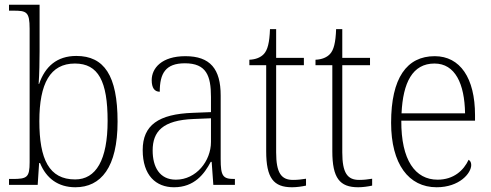

<svg xmlns="http://www.w3.org/2000/svg" viewBox="-20 -780 2073 810"><path d="M298 10C406 10 476 -74 476 -267C476 -462 419 -544 302 -544C220 -544 170 -499 145 -426H143C146 -466 147 -527 147 -564V-760H18V-735H37C92 -735 105 -730 105 -659V-96C105 -31 94 -25 32 -25H18V0H139L145 -92H149C175 -28 225 10 298 10ZM297 -23C187 -23 146 -108 146 -269C146 -428 192 -512 296 -512C395 -512 434 -437 434 -270C434 -105 385 -23 297 -23Z M714 10C800 10 842 -46 869 -97H873L880 0H971V-25H967C920 -25 911 -38 911 -109V-377C911 -489 867 -543 762 -543C663 -543 620 -493 620 -442C620 -409 632 -393 654 -393C654 -470 678 -513 760 -513C851 -513 870 -460 870 -371V-307L794 -304C649 -299 582 -252 582 -147C582 -40 638 10 714 10ZM722 -22C653 -22 624 -76 624 -145C624 -225 666 -273 797 -278L870 -281V-181C870 -101 808 -22 722 -22Z M1212 10C1231 10 1253 7 1271 3V-26C1251 -23 1237 -21 1216 -21C1167 -21 1145 -50 1145 -137V-505H1262V-536H1145V-657H1119C1117 -600 1109 -569 1093 -552C1080 -538 1059 -529 1032 -528V-505H1103V-142C1103 -29 1134 10 1212 10Z M1491 10C1510 10 1532 7 1550 3V-26C1530 -23 1516 -21 1495 -21C1446 -21 1424 -50 1424 -137V-505H1541V-536H1424V-657H1398C1396 -600 1388 -569 1372 -552C1359 -538 1338 -529 1311 -528V-505H1382V-142C1382 -29 1413 10 1491 10Z M1822 10C1918 10 1968 -49 1968 -84C1968 -96 1963 -102 1957 -106C1936 -61 1894 -22 1826 -22C1732 -22 1672 -104 1673 -271H1984V-294C1984 -451 1921 -543 1814 -543C1696 -543 1630 -451 1630 -262C1630 -88 1704 10 1822 10ZM1942 -302H1674C1680 -431 1720 -512 1813 -512C1900 -512 1940 -427 1942 -302Z"/></svg>

Font: Noto Serif Sinhala SemiCondensed ExtraLight
Style: Regular
Weight: 200
Width: 4
Designer: Jelle Bosma - Monotype Design Team
Foundry: Monotype Imaging Inc.
Version: Version 2.007